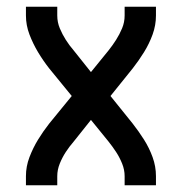

<svg xmlns="http://www.w3.org/2000/svg" viewBox="-20 -550 540 570"><path d="M57 0H150V-27Q150 -46 157.5 -64.5Q165 -83 175.5 -99Q186 -115 199 -130L250 -194L302 -130Q314 -115 324.5 -99Q335 -83 342.5 -64.5Q350 -46 350 -27V0H443V-27Q443 -56 433 -83.5Q423 -111 407.5 -135.5Q392 -160 374 -183L308 -265L374 -347Q392 -370 407.5 -395Q423 -420 433 -447.5Q443 -475 443 -504V-530H350V-504Q350 -484 342.5 -466Q335 -448 324.5 -431.5Q314 -415 302 -400L250 -336L199 -400Q186 -415 175.5 -431.5Q165 -448 157.5 -466Q150 -484 150 -504V-530H57V-504Q57 -475 67.5 -447.5Q78 -420 93 -395Q108 -370 126 -347L193 -265L126 -183Q108 -160 93 -135.5Q78 -111 67.5 -83.5Q57 -56 57 -27Z"/></svg>

Font: Iosevka SS08 Medium
Style: Regular
Weight: 500
Monospace: yes
Designer: Belleve Invis
Foundry: Belleve Invis
Version: Version 3.4.3; ttfautohint (v1.8.3)